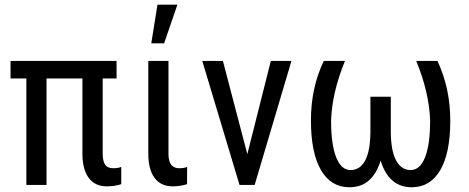

<svg xmlns="http://www.w3.org/2000/svg" viewBox="-20 -788 1998 818"><path d="M476.6 -453.6H417.5V-134.3Q417.5 -102.1 427.7 -86.7Q438 -71.3 461.4 -71.3Q484.9 -71.3 496.6 -77.1V-3.4Q468.8 5.9 435.5 5.9Q384.3 5.9 357.9 -30.3Q331.5 -66.4 331.1 -131.8V-453.6H178.2V0H92.3V-453.6H24.9V-528.3H476.6Z M697.8 -528.3V-128.4Q699.2 -71.3 743.2 -71.3Q765.6 -71.3 777.3 -77.1L776.9 -3.4Q749 5.9 715.8 5.9Q665.5 5.9 638.7 -29.8Q611.8 -65.4 611.8 -134.3V-528.3ZM650.9 -768.1H735.8L679.2 -603.5H624.5Z M1033.7 -131.3 1133.8 -528.3H1221.7L1064.9 0H1000.5L841.8 -528.3H929.7Z M1558.1 -223.1V-376H1645V-226.1Q1645.5 -145.5 1667.5 -104.5Q1689.5 -63.5 1729.5 -63.5Q1769.5 -63.5 1791 -117.9Q1812.5 -172.4 1812.5 -273.4Q1809.1 -392.1 1753.4 -528.3H1843.8Q1898.4 -411.6 1898.4 -273.9Q1898.4 -136.2 1855.7 -63.2Q1813 9.8 1734.4 9.8Q1636.2 9.8 1601.6 -104Q1566.9 9.8 1468.8 9.8Q1390.1 9.8 1347.4 -63.5Q1304.7 -136.7 1304.7 -275.4Q1304.7 -414.1 1359.4 -528.3H1449.7Q1394 -392.1 1390.6 -273.4Q1390.6 -172.9 1412.1 -118.2Q1433.6 -63.5 1473.6 -63.5Q1513.7 -63.5 1535.4 -103.5Q1557.1 -143.6 1558.1 -223.1Z"/></svg>

Font: RobotoCondensed-Regular
Style: Regular
Weight: 400
Designer: Google
Version: Version 2.001201; 2014